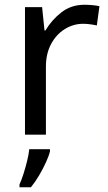

<svg xmlns="http://www.w3.org/2000/svg" viewBox="-20 -566 453 807"><path d="M335 -546Q350 -546 367.5 -544.5Q385 -543 398 -540L387 -459Q374 -462 358.5 -464Q343 -466 329 -466Q288 -466 252 -443.5Q216 -421 194.5 -380.5Q173 -340 173 -286V0H85V-536H157L167 -438H171Q197 -482 238 -514Q279 -546 335 -546ZM190 70Q186 88 173.5 115.5Q161 143 144.5 171Q128 199 110 221H62V209Q70 192 78.5 165.5Q87 139 94 110.5Q101 82 103 61H190Z"/></svg>

Font: Noto Sans Adlam
Style: Regular
Weight: 400
Designer: Mark Jamra, Neil Patel
Foundry: JamraPatel LLC
Version: Version 3.001